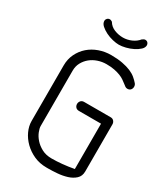

<svg xmlns="http://www.w3.org/2000/svg" viewBox="-218 -982 922 1071"><g transform="rotate(30 243.0 -446.5)"><path d="M274 -841Q301 -841 327.5 -852.5Q354 -864 371 -885Q382 -893 389 -893Q400 -893 406 -886Q412 -879 412 -871Q412 -855 397.5 -841.5Q383 -828 362 -817.5Q341 -807 317 -801Q293 -795 274 -795Q257 -795 233.5 -800.5Q210 -806 189 -816.5Q168 -827 153 -840.5Q138 -854 138 -871Q138 -879 144.5 -886Q151 -893 161 -893Q165 -893 169.5 -891Q174 -889 177 -887Q192 -862 219 -851.5Q246 -841 274 -841ZM459 -654Q466 -646 466 -634Q466 -623 459 -614.5Q452 -606 438 -606Q431 -606 424.5 -610Q418 -614 410 -621Q401 -628 389 -636.5Q377 -645 360.5 -651.5Q344 -658 322 -662.5Q300 -667 270 -667Q242 -667 215.5 -658Q189 -649 169 -632.5Q149 -616 136.5 -593Q124 -570 124 -541V-184Q124 -170 132.5 -148.5Q141 -127 158.5 -107Q176 -87 203 -72.5Q230 -58 267 -58Q299 -58 335 -61.5Q371 -65 409 -72V-364H267Q253 -364 245.5 -372.5Q238 -381 238 -393Q238 -404 245.5 -413Q253 -422 267 -422H438Q451 -422 458.5 -413Q466 -404 466 -393V-89Q466 -59 446.5 -41Q427 -23 398 -14Q369 -5 336.5 -2.5Q304 0 279 0H267Q223 0 186.5 -16.5Q150 -33 123 -59.5Q96 -86 81 -118.5Q66 -151 66 -184V-541Q66 -582 82.5 -616Q99 -650 126.5 -674Q154 -698 190.5 -711Q227 -724 267 -724Q309 -724 340.5 -718Q372 -712 394.5 -702.5Q417 -693 432.5 -680Q448 -667 459 -654Z"/></g></svg>

Font: VDS
Style: Thin
Weight: 100
Width: 0
Designer: artmaker
Foundry: artmaker
Version: Version 1.000 2012 initial release